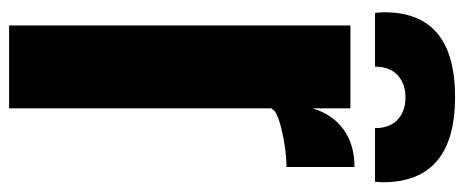

<svg xmlns="http://www.w3.org/2000/svg" viewBox="-312 -684 997 412"><g transform="rotate(90 186.0 -478.5)"><path d="M212.9 0H35.2V-732.4H212.9V-650.9Q225.6 -693.8 258.1 -717.5Q290.5 -741.2 338.9 -741.2V-595.2Q301.8 -595.2 257.3 -584.5Q212.9 -573.7 212.9 -560.1ZM123.5 -785.2H8.3Q6.8 -794.4 6.8 -805.2Q6.8 -957 188.5 -957Q371.6 -957 371.6 -801.8Q371.6 -797.9 370.6 -785.2H255.4Q255.4 -816.9 237.3 -833.7Q219.2 -850.6 189.5 -850.6Q160.2 -850.6 141.8 -833.7Q123.5 -816.9 123.5 -785.2Z"/></g></svg>

Font: Anton
Style: Regular
Weight: 400
Designer: Vernon Adams, Tural Alisoy
Foundry: Vernon Adams
Version: Version 2.300